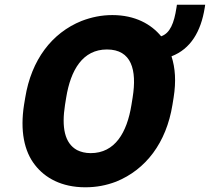

<svg xmlns="http://www.w3.org/2000/svg" viewBox="-20 -785 891 815"><path d="M82 -340C65 -231 82 -143 129 -84C171 -30 241 10 342 10C389 10 431 2 473 -14C599 -65 686 -179 712 -340L717 -371C728 -440 724 -496 708 -546C789 -577 833 -651 849 -752L851 -765H731L729 -752C719 -687 702 -644 664 -631C622 -682 554 -721 457 -721C410 -721 368 -712 326 -696C200 -645 113 -531 87 -370ZM256 -340 261 -371C280 -488 331 -575 434 -575C538 -575 562 -489 543 -371L538 -340C519 -222 468 -135 365 -135C342 -135 323 -140 307 -148C254 -177 241 -245 256 -340Z"/></svg>

Font: Asimov Pro
Style: UltObl
Weight: 900
Designer: Google
Version: Version 2.000980; 2014